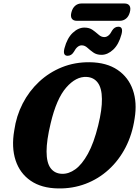

<svg xmlns="http://www.w3.org/2000/svg" viewBox="-20 -1070 799 1103"><path d="M496 -712.5Q593 -711 655.5 -668.5Q718 -626 743.2 -553.5Q768.5 -481 753.5 -390Q740 -298 701.5 -223.5Q663 -149 604.2 -95.5Q545.5 -42 471.5 -14Q397.5 14 314 12.5Q218 11 156 -31.8Q94 -74.5 69.5 -149.2Q45 -224 62 -321.5Q73.5 -403.5 110.2 -475Q147 -546.5 204.5 -600.2Q262 -654 336 -683.8Q410 -713.5 496 -712.5ZM335.5 -71.5Q374.5 -70 412.8 -97.5Q451 -125 485 -186.5Q519 -248 544 -349Q555.5 -396 560.8 -433.8Q566 -471.5 565.5 -501.5Q565 -563.5 541.8 -594.8Q518.5 -626 477.5 -628Q417 -631.5 360.8 -567.5Q304.5 -503.5 271 -361.5Q259 -311.5 253.2 -271.5Q247.5 -231.5 247.5 -200.5Q247.5 -135 270.8 -104Q294 -73 335.5 -71.5ZM563 -755Q535 -755 516 -768.5Q497 -782 482 -795.8Q467 -809.5 449.5 -809.5Q424 -809.5 404.5 -772.5Q390.5 -749.5 368.5 -749.5Q339 -749.5 350.5 -793.5Q366 -851.5 398 -881.5Q430 -911.5 465 -911.5Q493.5 -911.5 512.5 -897.8Q531.5 -884 546.8 -870.5Q562 -857 579 -857Q605.5 -857 624 -894.5Q638 -916.5 660 -916.5Q689.5 -916.5 678 -873Q662.5 -815 630.5 -785Q598.5 -755 563 -755ZM390.5 -1000Q397 -1024.5 412.2 -1037.2Q427.5 -1050 448 -1050H695Q715.5 -1050 724 -1037.2Q732.5 -1024.5 726 -1000Q719.5 -975.5 704 -963Q688.5 -950.5 668.5 -950.5H421Q401 -950.5 392.5 -963.2Q384 -976 390.5 -1000Z"/></svg>

Font: Fraunces 72pt SuperSoft
Style: Bold Italic
Weight: 700
Italic angle: -16°
Version: Version 1.000;[0bf87f6ff]